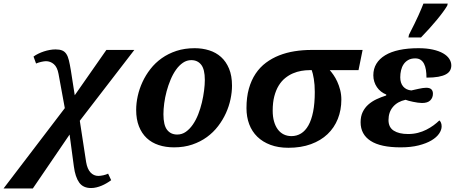

<svg xmlns="http://www.w3.org/2000/svg" viewBox="-142 -816 2557 1076"><path d="M42 240.2H-122.1L221.2 -210L186 -401.9Q179.2 -439.5 159.9 -456.3Q140.6 -473.1 115.2 -473.1Q109.9 -473.1 102.5 -471.9Q95.2 -470.7 87.6 -469Q80.1 -467.3 72.8 -464.8Q65.4 -462.4 60.1 -460L45.9 -499Q57.6 -507.8 72.8 -515.1Q87.9 -522.5 104.2 -527.8Q120.6 -533.2 137.2 -536.1Q153.8 -539.1 168.9 -539.1Q191.9 -539.1 206.3 -533.2Q220.7 -527.3 229.7 -513.7Q238.8 -500 244.1 -477.8Q249.5 -455.6 254.9 -422.9L276.9 -282.2L454.1 -536.1H610.8L305.2 -139.2L340.8 92.8Q347.2 130.9 365.2 150.4Q383.3 169.9 409.2 169.9Q414.1 169.9 421.6 168.9Q429.2 168 437 166.3Q444.8 164.6 451.9 162.1Q459 159.7 463.9 157.2L481 193.8Q469.2 202.6 455.8 210.4Q442.4 218.3 428 224.4Q413.6 230.5 398.4 234.1Q383.3 237.8 368.2 237.8Q323.7 237.8 301.8 207Q279.8 176.3 272 117.2L248 -62Z M621.1 -200.2Q621.1 -237.8 629.9 -277.8Q638.7 -317.9 656.5 -356.4Q674.3 -395 701.2 -429.4Q728 -463.9 764.4 -489.7Q800.8 -515.6 846.9 -530.8Q893.1 -545.9 949.2 -545.9Q992.2 -545.9 1030.3 -533.9Q1068.4 -522 1096.7 -496.6Q1125 -471.2 1141.6 -431.4Q1158.2 -391.6 1158.2 -335.9Q1158.2 -299.8 1149.9 -260.3Q1141.6 -220.7 1124.3 -182.4Q1106.9 -144 1080.3 -109.1Q1053.7 -74.2 1017.6 -47.9Q981.4 -21.5 935.5 -5.9Q889.6 9.8 833 9.8Q786.1 9.8 747.1 -3.2Q708 -16.1 680.2 -42.2Q652.3 -68.4 636.7 -107.9Q621.1 -147.5 621.1 -200.2ZM851.1 -62Q877.9 -62 899.7 -77.4Q921.4 -92.8 938.7 -117.9Q956.1 -143.1 968.8 -175.3Q981.4 -207.5 989.5 -241.7Q997.6 -275.9 1001.7 -308.8Q1005.9 -341.8 1005.9 -368.2Q1005.9 -427.2 985.6 -453.1Q965.3 -479 930.2 -479Q904.8 -479 883.3 -464.4Q861.8 -449.7 844.5 -425.3Q827.1 -400.9 814 -369.4Q800.8 -337.9 791.7 -304.2Q782.7 -270.5 778.3 -237.1Q773.9 -203.6 773.9 -175.8Q773.9 -114.7 794.4 -88.4Q814.9 -62 851.1 -62Z M1474.1 12.2Q1417.5 12.2 1373.8 -4.2Q1330.1 -20.5 1300 -49.8Q1270 -79.1 1254.6 -119.9Q1239.3 -160.6 1239.3 -210Q1239.3 -271 1252.7 -318.8Q1266.1 -366.7 1290.5 -403.1Q1314.9 -439.5 1348.6 -464.6Q1382.3 -489.7 1422.6 -505.6Q1462.9 -521.5 1508.8 -528.8Q1554.7 -536.1 1603 -536.1H1890.1L1867.2 -422.9H1706.1Q1715.3 -412.6 1726.8 -396.2Q1738.3 -379.9 1748 -358.6Q1757.8 -337.4 1764.4 -311.8Q1771 -286.1 1771 -257.8Q1771 -199.2 1751.2 -149.7Q1731.4 -100.1 1693.6 -64.2Q1655.8 -28.3 1600.6 -8.1Q1545.4 12.2 1474.1 12.2ZM1491.2 -53.2Q1521 -53.2 1545.2 -68.1Q1569.3 -83 1586.4 -113.3Q1603.5 -143.6 1612.8 -190.2Q1622.1 -236.8 1622.1 -300.8Q1622.1 -341.8 1616.7 -374Q1611.3 -406.2 1605 -422.9H1592.3Q1569.8 -422.9 1546.1 -418.7Q1522.5 -414.6 1499.5 -404.8Q1476.6 -395 1456.1 -378.4Q1435.5 -361.8 1419.9 -336.4Q1404.3 -311 1395.3 -276.4Q1386.2 -241.7 1386.2 -195.8Q1386.2 -161.6 1393.8 -135.3Q1401.4 -108.9 1415 -90.6Q1428.7 -72.3 1448.2 -62.7Q1467.8 -53.2 1491.2 -53.2Z M2103 9.8Q1990.7 9.8 1934.8 -26.6Q1878.9 -63 1878.9 -130.9Q1878.9 -164.1 1890.6 -188.2Q1902.3 -212.4 1922.1 -230Q1941.9 -247.6 1967.8 -259.8Q1993.7 -272 2022 -280.8L2022.9 -286.1Q2006.8 -292.5 1993.4 -303Q1980 -313.5 1970.5 -327.4Q1960.9 -341.3 1955.6 -358.2Q1950.2 -375 1950.2 -394Q1950.2 -430.7 1967.3 -458.7Q1984.4 -486.8 2016.6 -506.3Q2048.8 -525.9 2095.9 -535.9Q2143.1 -545.9 2203.1 -545.9Q2249 -545.9 2283.7 -538.1Q2318.4 -530.3 2341.3 -517.1Q2364.3 -503.9 2375.7 -486.3Q2387.2 -468.8 2387.2 -449.2Q2387.2 -433.6 2380.1 -420.9Q2373 -408.2 2356.9 -399.4Q2340.8 -390.6 2314.2 -385.7Q2287.6 -380.9 2248 -380.9Q2248 -404.3 2244.9 -424.3Q2241.7 -444.3 2234.4 -458.5Q2227.1 -472.7 2215.1 -480.7Q2203.1 -488.8 2185.1 -488.8Q2161.6 -488.8 2145.8 -479.7Q2129.9 -470.7 2119.9 -455.8Q2109.9 -440.9 2105.5 -421.9Q2101.1 -402.8 2101.1 -382.8Q2101.1 -350.6 2117.4 -331.3Q2133.8 -312 2163.1 -309.1Q2171.9 -311 2182.6 -313.5Q2193.4 -315.9 2204.6 -318.4Q2215.8 -320.8 2226.6 -322.5Q2237.3 -324.2 2246.1 -324.2Q2266.6 -324.2 2275.4 -315.4Q2284.2 -306.6 2284.2 -291Q2284.2 -268.6 2269.5 -253.7Q2254.9 -238.8 2223.1 -238.8Q2212.9 -238.8 2199.5 -240.7Q2186 -242.7 2172.9 -245.4Q2159.7 -248 2148.2 -251.2Q2136.7 -254.4 2130.9 -256.8Q2085.9 -247.1 2060.5 -217.3Q2035.2 -187.5 2035.2 -143.1Q2035.2 -102.5 2064.7 -83.7Q2094.2 -64.9 2145 -64.9Q2174.3 -64.9 2200 -71.5Q2225.6 -78.1 2247.3 -89.1Q2269 -100.1 2287.4 -113.5Q2305.7 -127 2320.3 -141.1Q2324.7 -138.2 2328.9 -129.4Q2333 -120.6 2333 -107.9Q2333 -87.9 2318.8 -67.1Q2304.7 -46.4 2276.1 -29.3Q2247.6 -12.2 2204.3 -1.2Q2161.1 9.8 2103 9.8ZM2149.9 -621.1Q2185.5 -690.4 2203.4 -730.5Q2221.2 -770.5 2231 -795.9H2367.2L2364.3 -784.2Q2345.7 -752.4 2305.9 -704.3Q2266.1 -656.2 2217.3 -606H2147Z"/></svg>

Font: Droid Serif
Style: Bold Italic
Weight: 700
Italic angle: -12°
Designer: Monotype Design team
Foundry: Monotype Imaging Inc.
Version: Version 1.03